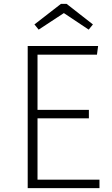

<svg xmlns="http://www.w3.org/2000/svg" viewBox="-20 -978 584 998"><path d="M181 -824 312 -910 441 -824 463 -851 326 -958H297L159 -851ZM490 -739H124V0H497V-44H175V-363H442V-407H175V-694H484Z"/></svg>

Font: Glow Sans SC Normal Light
Style: Regular
Weight: 300
Designer: Ryoko NISHIZUKA (kana, bopomofo & ideographs); Paul D. Hunt (Latin, Greek & Cyrillic); Sandoll Communications, Soo-young
Version: Version 0.93